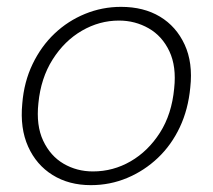

<svg xmlns="http://www.w3.org/2000/svg" viewBox="-20 -528 620 560"><path d="M245 12Q181 12 133.5 -17.5Q86 -47 62 -100.5Q38 -154 45 -226Q50 -289 75 -341Q100 -393 139 -430Q178 -467 228 -487.5Q278 -508 333 -508Q399 -508 446.5 -479.5Q494 -451 518.5 -398Q543 -345 535 -273Q529 -209 504.5 -157Q480 -105 440.5 -67.5Q401 -30 351 -9Q301 12 245 12ZM251 -28Q310 -28 361 -57.5Q412 -87 446.5 -141Q481 -195 488 -270Q495 -334 474 -378.5Q453 -423 413.5 -445.5Q374 -468 327 -468Q270 -468 219 -438.5Q168 -409 133.5 -354.5Q99 -300 92 -227Q85 -162 106 -117.5Q127 -73 165.5 -50.5Q204 -28 251 -28Z"/></svg>

Font: DM Sans 24pt ExtraLight
Style: Italic
Weight: 250
Italic angle: -10°
Designer: Colophon Foundry, Jonny Pinhorn
Foundry: Colophon Foundry
Version: Version 4.004;gftools[0.9.30]